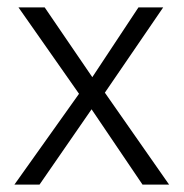

<svg xmlns="http://www.w3.org/2000/svg" viewBox="-20 -500 497 520"><path d="M19 0 194 -246 30 -480H101L230 -291L355 -480H422L264 -249L438 0H366L228 -204L87 0Z"/></svg>

Font: Geologica Thin Roman Thin
Style: Regular
Weight: 250
Version: Version 1.010;gftools[0.9.28]